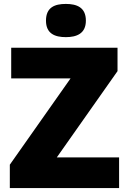

<svg xmlns="http://www.w3.org/2000/svg" viewBox="-20 -957 651 977"><path d="M315 -937C259 -937 214 -920 214 -852C214 -786 259 -768 315 -768C370 -768 417 -786 417 -852C417 -920 370 -937 315 -937ZM586 0V-156H269L578 -595V-714H37V-558H339L30 -119V0Z"/></svg>

Font: Noto Sans Myanmar UI Black
Style: Regular
Weight: 900
Designer: Monotype Design Team
Foundry: Monotype Imaging Inc.
Version: Version 2.103